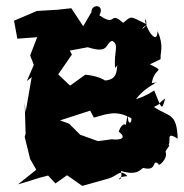

<svg xmlns="http://www.w3.org/2000/svg" viewBox="-20 -575 605 630"><path d="M507 -381C505 -405 519 -423 497 -473C496 -420 454 -488 456 -513C475 -486 423 -466 462 -495C403 -524 413 -523 384 -500C337 -542 364 -484 306 -525C326 -561 279 -564 280 -535L253 -489L214 -548L168 -543L101 -539L26 -507L37 -448L102 -453L79 -393L91 -362L68 -309L84 -322L64 -207L61 -238L64 -136L61 -126L79 -53L99 -18L39 30C72 21 103 9 138 1L162 27L200 0L250 35L339 10C366 1 375 -22 398 3C347 6 386 33 377 -14C432 3 442 -21 450 -24C498 -11 477 -56 500 -37C498 -25 533 -55 523 -77C524 -86 557 -111 509 -97C564 -84 508 -155 563 -120C560 -206 536 -190 485 -224C520 -242 487 -226 522 -252C510 -207 510 -221 486 -278C430 -242 406 -250 402 -240C437 -240 413 -258 489 -302C467 -304 521 -309 478 -302C487 -358 526 -336 472 -364ZM393 -165C381 -176 366 -139 371 -142C396 -123 377 -114 347 -118L301 -112L243 -133L207 -169L177 -180L276 -212L288 -189C334 -202 362 -214 411 -187C414 -173 398 -157 399 -203ZM366 -362C360 -353 373 -307 312 -311C346 -284 340 -322 260 -330L210 -294L171 -331L216 -396L209 -409L268 -420C340 -397 323 -432 348 -441C373 -428 352 -404 358 -352Z"/></svg>

Font: Asimov Aggro
Style: Medium
Weight: 500
Designer: Google
Version: Version 2.000980; 2014